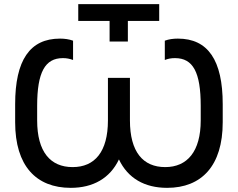

<svg xmlns="http://www.w3.org/2000/svg" viewBox="-20 -895 1146 925"><path d="M508 -695H596V-794H747V-875H357V-794H508ZM321 10C428 10 510 -36 553 -127C596 -36 677 10 785 10C951 10 1053 -96 1053 -306V-393C1053 -605 982 -709 837 -709C814 -709 793 -706 774 -699V-606C789 -612 804 -615 823 -615C910 -615 947 -547 947 -385V-315C947 -165 882 -90 776 -90C669 -90 606 -163 606 -315V-520H500V-315C500 -163 436 -90 330 -90C223 -90 159 -163 159 -315V-385C159 -547 197 -615 283 -615C301 -615 316 -612 332 -606V-699C313 -706 291 -709 269 -709C124 -709 53 -605 53 -393V-306C53 -96 154 10 321 10Z"/></svg>

Font: Fixel Display Medium
Style: Regular
Weight: 500
Designer: AlfaBravo + MacPaw
Foundry: Kyrylo Tkachov, Marchela Mozhyna, Serhii Makarenko, Maria Weinstein, Zakhar Kryvoshyya
Version: Version 1.211